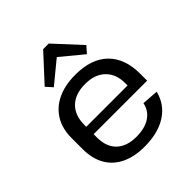

<svg xmlns="http://www.w3.org/2000/svg" viewBox="-210 -917 1068 1068"><g transform="rotate(-45 323.5 -383.5)"><path d="M316 8Q236 8 179 -19.5Q122 -47 92 -99.5Q62 -152 62 -227V-313Q62 -387 94 -439.5Q126 -492 185 -520Q244 -548 326 -548Q451 -548 518 -482.5Q585 -417 585 -296V-242H144V-300H505L489 -277V-319Q489 -391 446 -432Q403 -473 328 -473Q250 -473 207 -431.5Q164 -390 164 -315V-216Q164 -142 205.5 -102.5Q247 -63 322 -63Q389 -63 430.5 -90.5Q472 -118 482 -168L579 -161Q559 -80 490.5 -36Q422 8 316 8ZM158 -621 300 -775H344L486 -621L452 -583L296 -712H349L192 -583Z"/></g></svg>

Font: Pathway Extreme 28pt Medium
Style: Regular
Weight: 500
Designer: Eduardo Rodriguez Tunni
Foundry: Eduardo Rodriguez Tunni
Version: Version 1.001;gftools[0.9.26]